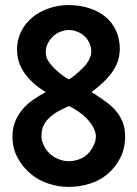

<svg xmlns="http://www.w3.org/2000/svg" viewBox="-20 -673 540 755"><path d="M250 62Q212 62 172 49.5Q132 37 100.5 10.5Q69 -16 49 -53Q29 -90 29 -136Q29 -170 40 -196Q51 -222 68.5 -243Q86 -264 110 -280.5Q134 -297 160 -311Q108 -342 77.5 -384Q47 -426 47 -478Q47 -517 63 -549Q79 -581 106.5 -604Q134 -627 171.5 -640Q209 -653 250 -653Q293 -653 330.5 -641Q368 -629 394.5 -607Q421 -585 436 -553Q451 -521 451 -481Q451 -434 424 -393.5Q397 -353 340 -311Q370 -292 395 -274Q420 -256 437 -235.5Q454 -215 463 -191Q472 -167 472 -136Q472 -90 453.5 -53Q435 -16 404 10.5Q373 37 332.5 49.5Q292 62 250 62ZM250 -555Q235 -555 218 -548.5Q201 -542 188.5 -530Q176 -518 168 -502Q160 -486 160 -469Q160 -449 170 -433Q180 -417 196 -402Q212 -387 226.5 -376Q241 -365 251 -361Q261 -366 276 -378.5Q291 -391 306.5 -406.5Q322 -422 330.5 -438.5Q339 -455 339 -471Q339 -485 333 -500.5Q327 -516 314.5 -528.5Q302 -541 285 -548Q268 -555 250 -555ZM251 -256Q237 -250 216.5 -239.5Q196 -229 179 -214.5Q162 -200 152.5 -182Q143 -164 143 -136Q143 -120 152.5 -100.5Q162 -81 177 -67.5Q192 -54 212 -46.5Q232 -39 250 -39Q269 -39 289.5 -46Q310 -53 324 -66.5Q338 -80 347.5 -99.5Q357 -119 357 -136Q357 -153 347.5 -171Q338 -189 323.5 -204.5Q309 -220 289 -234Q269 -248 251 -256Z"/></svg>

Font: NanumGothicCoding
Style: Bold
Weight: 700
Monospace: yes
Designer: Kwon Bruce; Nicolas Noh; Sung-woo Choi; Go-un Cha; Soo-hyun Park;
Foundry: NHN Corporation
Version: Version 2.000;PS 1;hotconv 1.0.49;makeotf.lib2.0.14853